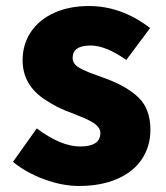

<svg xmlns="http://www.w3.org/2000/svg" viewBox="-20 -603 550 637"><path d="M23 -66 102 -177Q182 -117 246 -117Q313 -117 313 -162Q313 -177 298.5 -189Q284 -201 256.5 -212.5Q229 -224 200 -235Q169 -247 133 -270Q55 -319 55 -403Q55 -456 82.5 -497Q110 -538 160 -560.5Q210 -583 275 -583Q383 -583 478 -510L399 -404Q331 -452 281 -452Q221 -452 221 -411Q221 -392 240 -380Q259 -368 299 -354L329 -343Q401 -317 440 -279Q479 -241 479 -172Q479 -118 451 -75.5Q423 -33 369 -9.5Q315 14 242 14Q187 14 127 -8Q67 -30 23 -66Z"/></svg>

Font: Merged Yaku Han JP Black
Style: Regular
Weight: 900
Designer: Ryoko NISHIZUKA 西塚涼子 (kana, bopomofo & ideographs); Paul D. Hunt (Latin, Greek & Cyrillic); Sandoll Communications 산돌커뮤니
Foundry: Adobe
Version: Version 2.004